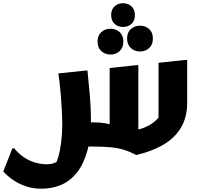

<svg xmlns="http://www.w3.org/2000/svg" viewBox="-59 -900 1243 1179"><path d="M478.3 0 418.8 -148.7H514.8Q556.9 -148.7 591.9 -142.3Q626.8 -135.9 657.6 -122.9L614.4 -62.2V-482.4L779.6 -500H790.4V-30.8L731 -96Q782.4 -99 822.8 -114.8Q863.1 -130.5 891.4 -154.7Q919.6 -178.8 934 -206.1L914.4 -101.8V-514.4L1079.6 -532H1090.4V-268.4Q1090.4 -180.8 1052.8 -117.2Q1015.1 -53.6 945.4 -12.3Q875.6 29.1 778 52Q740.8 32.1 704.7 20.8Q668.5 9.4 623.4 4.7Q578.2 0 513.6 0ZM28 10.8Q58 46.7 92 68.4Q125.9 90.1 161.2 99.4Q196.5 108.8 227.8 108.8Q257.2 108.8 279.1 98.8Q300.9 88.8 314.6 84.9L272.3 123.4Q289.1 99.2 300.3 58.6Q311.6 18 317.4 -32.7Q323.2 -83.4 323.2 -136.4Q323.2 -176.9 320.7 -223Q318.3 -269.1 314.7 -313.2Q311.1 -357.3 306.9 -393.4Q302.7 -429.6 299.2 -449.2L467.2 -466.8H478Q485.1 -396.2 489.9 -344.1Q494.7 -292.1 497 -249.3Q499.2 -206.6 499.2 -163.2Q499.2 -51.8 476.6 28.4Q454 108.5 413.4 159.7Q372.7 210.9 317.3 234.9Q261.9 258.8 195.6 258.8Q145.3 258.8 104.2 245.3Q63.2 231.8 33.1 212.7Q3.1 193.6 -15.2 176.6Q-33.4 159.7 -38.8 152.8L17.2 10.8ZM696.5 -734.4Q665.5 -734.4 644.5 -753.6Q623.6 -772.8 623.6 -807.3Q623.6 -841.8 644.5 -861Q665.5 -880.2 696.5 -880.2Q727.6 -880.2 748.5 -861Q769.4 -841.8 769.4 -807.3Q769.4 -772.8 748.5 -753.6Q727.6 -734.4 696.5 -734.4ZM800.6 -583.9Q767.8 -583.9 744.6 -604.9Q721.4 -625.8 721.4 -663.5Q721.4 -701.1 744.6 -721.7Q767.8 -742.3 801 -742.3Q834.1 -742.3 857 -721.7Q879.8 -701.1 879.8 -663.5Q879.8 -625.8 857.1 -604.9Q834.3 -583.9 800.6 -583.9ZM619.2 -565.1Q586.4 -565.1 563.2 -586.1Q540 -607 540 -644.7Q540 -682.3 563.2 -702.9Q586.4 -723.5 619.6 -723.5Q652.7 -723.5 675.6 -702.9Q698.4 -682.3 698.4 -644.7Q698.4 -607 675.7 -586.1Q652.9 -565.1 619.2 -565.1Z"/></svg>

Font: Kufam
Style: Italic
Weight: 400
Italic angle: -11°
Designer: Artur Schmal
Foundry: Original Type
Version: Version 1.301; ttfautohint (v1.8.3)